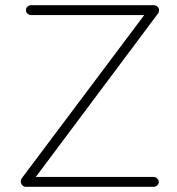

<svg xmlns="http://www.w3.org/2000/svg" viewBox="-20 -720 683 740"><path d="M592 -19Q592 -11 586 -5.5Q580 0 572 0H80Q71 0 65.5 -6.5Q60 -13 60 -21Q60 -28 64 -33L536 -662H100Q92 -662 86 -667.5Q80 -673 80 -681Q80 -689 86 -694.5Q92 -700 100 -700H570Q582 -700 587.5 -694Q593 -688 593 -680Q593 -673 589 -668L118 -38H572Q580 -38 586 -32Q592 -26 592 -19Z"/></svg>

Font: Quicksand Light
Style: Regular
Weight: 300
Designer: Andrew Paglinawan
Foundry: Andrew Paglinawan
Version: Version 3.000